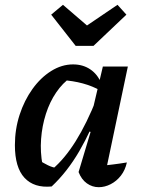

<svg xmlns="http://www.w3.org/2000/svg" viewBox="-20 -772 590 799"><path d="M195 4Q122 11 82 -32Q42 -75 42 -168Q42 -234 61.5 -294Q81 -354 115 -401.5Q149 -449 193 -476.5Q237 -504 284 -504Q325 -504 355.5 -483.5Q386 -463 401 -426L400 -394Q332 -433 235 -439L275 -450Q241 -427 214 -387.5Q187 -348 171 -298Q155 -248 151 -193.5Q147 -139 157 -86L141 -106Q160 -94 179 -84.5Q198 -75 220 -72L198 -68Q249 -111 295 -184.5Q341 -258 383 -364L404 -345Q360 -229 310 -143Q260 -57 195 4ZM414 -29 393 -81Q421 -84 449.5 -87.5Q478 -91 508 -96Q501 -64 483 -41Q465 -18 440.5 -5.5Q416 7 391 7Q364 7 341.5 -9Q319 -25 307 -56L357 -223L345 -227L408 -495H512ZM295 -581 193 -711 242 -752 342 -666 469 -752 506 -711 369 -581Z"/></svg>

Font: Piazzolla Thin
Style: Bold Italic
Weight: 700
Italic angle: -11.3°
Version: Version 2.005